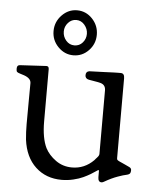

<svg xmlns="http://www.w3.org/2000/svg" viewBox="-50 -690 604 751"><g transform="rotate(5 252.5 -315.0)"><path d="M222.7 -648.4Q257.8 -648.4 282.7 -622.1Q307.6 -595.7 307.6 -559.6Q307.6 -523.4 282.7 -497.6Q257.8 -471.7 222.7 -471.7Q188.5 -471.7 163.1 -497.6Q137.7 -523.4 137.7 -559.6Q137.7 -595.7 163.1 -622.1Q188.5 -648.4 222.7 -648.4ZM222.7 -610.4Q204.1 -610.4 190.9 -595.7Q177.7 -581.1 177.7 -561.5Q177.7 -541 190.9 -525.9Q204.1 -510.7 223.6 -510.7Q243.2 -510.7 255.9 -525.4Q268.6 -540 268.6 -559.6Q268.6 -579.1 255.4 -594.7Q242.2 -610.4 222.7 -610.4ZM359.4 -33.2Q358.4 -33.2 351.1 -27.8Q343.8 -22.5 331.5 -15.1Q319.3 -7.8 303.7 -0.5Q288.1 6.8 265.6 12.2Q243.2 17.6 219.7 17.6Q158.2 17.6 117.2 -20.5Q76.2 -58.6 67.4 -127Q64.5 -156.2 64.5 -188.5Q64.5 -207 64.9 -274.9Q65.4 -342.8 65.4 -348.6Q65.4 -367.2 38.1 -377Q33.2 -378.9 22.9 -381.8Q12.7 -384.8 9.8 -387.7Q6.8 -390.6 6.8 -398.4V-401.4Q6.8 -414.1 17.6 -415Q117.2 -420.9 122.1 -420.9Q131.8 -420.9 131.8 -409.2V-204.1Q131.8 -138.7 150.4 -100.6Q164.1 -74.2 191.9 -54.2Q219.7 -34.2 255.9 -34.2Q304.7 -34.2 340.8 -70.3Q342.8 -73.2 346.2 -76.7Q349.6 -80.1 350.6 -81.5Q351.6 -83 353.5 -85Q355.5 -86.9 356 -88.4Q356.4 -89.8 357.4 -91.8Q358.4 -93.8 358.4 -95.2Q358.4 -96.7 358.4 -99.6V-345.7Q358.4 -367.2 338.9 -373Q334 -375 292 -381.8Q277.3 -384.8 277.3 -398.4Q277.3 -413.1 291 -415Q323.2 -416 349.1 -417Q375 -418 385.3 -418.5Q395.5 -418.9 402.8 -418.9Q410.2 -418.9 414.1 -418.9Q428.7 -418.9 428.7 -399.4V-85.9Q428.7 -83 429.2 -81.5Q429.7 -80.1 431.2 -78.6Q432.6 -77.1 434.6 -76.2Q436.5 -75.2 440.4 -73.2Q444.3 -71.3 449.2 -69.3Q454.1 -67.4 461.9 -63.5Q469.7 -59.6 478.5 -55.7Q487.3 -51.8 487.3 -43.9Q487.3 -33.2 482.9 -29.3Q478.5 -25.4 469.7 -23.9Q460.9 -22.5 437.5 -14.2Q414.1 -5.9 386.7 9.8Q380.9 13.7 376 13.7Q362.3 13.7 362.3 -5.9V-29.3Q362.3 -33.2 359.4 -33.2Z"/></g></svg>

Font: Goudy Bookletter 1911
Style: Regular
Weight: 400
Version: Version 2010.07.03